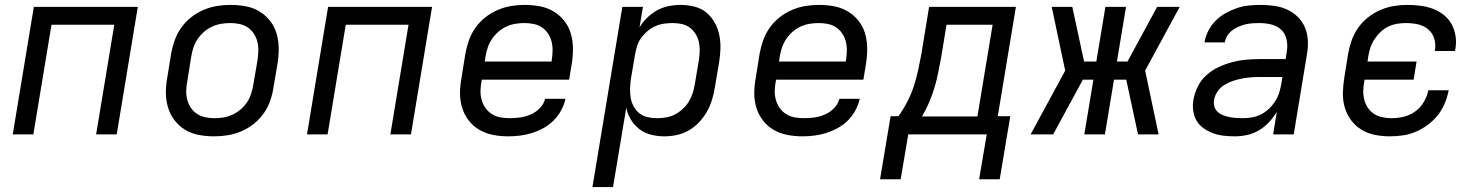

<svg xmlns="http://www.w3.org/2000/svg" viewBox="-20 -548 6040 783"><path d="M32 0 118 -520H542L456 0H372L446 -447H190L116 0Z M854 8Q822 8 791.5 2.5Q761 -3 736 -18Q711 -33 693 -56Q675 -79 666 -107.5Q657 -136 656.5 -167Q656 -198 662 -230L678 -330Q683 -357 692.5 -384Q702 -411 719 -435Q736 -459 759.5 -477.5Q783 -496 810 -507.5Q837 -519 864.5 -523.5Q892 -528 919 -528Q951 -528 981.5 -522.5Q1012 -517 1037 -502Q1062 -487 1080.5 -464Q1099 -441 1107.5 -412.5Q1116 -384 1116.5 -353Q1117 -322 1112 -290L1095 -190Q1091 -163 1081.5 -136Q1072 -109 1055 -85Q1038 -61 1014.5 -42.5Q991 -24 964 -12.5Q937 -1 909 3.5Q881 8 854 8ZM854 -66Q873 -66 891.5 -69Q910 -72 927.5 -80Q945 -88 961 -101.5Q977 -115 987.5 -131Q998 -147 1004 -165.5Q1010 -184 1013 -202L1030 -302Q1033 -322 1033.5 -341Q1034 -360 1029.5 -378Q1025 -396 1015 -411Q1005 -426 990.5 -436Q976 -446 957.5 -450Q939 -454 920 -454Q901 -454 882.5 -451Q864 -448 846 -440Q828 -432 812.5 -418.5Q797 -405 786 -389Q775 -373 769 -354.5Q763 -336 760 -318L744 -218Q740 -198 739.5 -179Q739 -160 743.5 -142Q748 -124 758 -109Q768 -94 783 -84Q798 -74 816.5 -70Q835 -66 854 -66Z M1232 0 1318 -520H1742L1656 0H1572L1646 -447H1390L1316 0Z M2052 8Q2020 8 1990 2Q1960 -4 1935 -18.5Q1910 -33 1892 -56Q1874 -79 1865 -107.5Q1856 -136 1856 -167Q1856 -198 1862 -230L1878 -330Q1883 -357 1892.5 -384Q1902 -411 1919 -435Q1936 -459 1959.5 -477.5Q1983 -496 2010 -507.5Q2037 -519 2064.5 -523.5Q2092 -528 2119 -528Q2151 -528 2181 -522.5Q2211 -517 2236.5 -502Q2262 -487 2280.5 -464Q2299 -441 2307.5 -412.5Q2316 -384 2316.5 -353Q2317 -322 2312 -290L2301 -223H1945L1944 -218Q1940 -198 1939.5 -178.5Q1939 -159 1944 -141Q1949 -123 1959.5 -108Q1970 -93 1985.5 -83Q2001 -73 2020 -69.5Q2039 -66 2059 -66Q2080 -66 2101.5 -69Q2123 -72 2144 -81Q2165 -90 2181.5 -107Q2198 -124 2203 -145H2286Q2281 -121 2268.5 -98Q2256 -75 2237.5 -56.5Q2219 -38 2196 -25.5Q2173 -13 2149 -5.5Q2125 2 2100.5 5Q2076 8 2052 8ZM1957 -297H2229L2230 -302Q2233 -322 2233.5 -341Q2234 -360 2229.5 -378Q2225 -396 2215 -411Q2205 -426 2190.5 -436Q2176 -446 2157.5 -450Q2139 -454 2119 -454Q2101 -454 2082 -451Q2063 -448 2045.5 -440Q2028 -432 2012.5 -418.5Q1997 -405 1986 -388.5Q1975 -372 1969 -354Q1963 -336 1960 -318Z M2396 215 2518 -520H2602L2588 -436Q2600 -457 2619 -475.5Q2638 -494 2660 -506Q2682 -518 2706.5 -523Q2731 -528 2755 -528Q2784 -528 2812 -521Q2840 -514 2860.5 -497Q2881 -480 2894.5 -456Q2908 -432 2913.5 -404.5Q2919 -377 2918 -348Q2917 -319 2912 -290L2895 -190Q2891 -165 2883.5 -140.5Q2876 -116 2863 -93Q2850 -70 2831.5 -50Q2813 -30 2789.5 -16.5Q2766 -3 2740.5 2.5Q2715 8 2690 8Q2662 8 2635.5 1.5Q2609 -5 2588 -21Q2567 -37 2553 -60Q2539 -83 2534 -109L2480 215ZM2659 -66Q2677 -66 2695.5 -69Q2714 -72 2731 -80.5Q2748 -89 2763 -102.5Q2778 -116 2788 -132Q2798 -148 2804 -166Q2810 -184 2813 -202L2830 -302Q2833 -321 2833.5 -340Q2834 -359 2830 -377Q2826 -395 2816.5 -410Q2807 -425 2793 -435.5Q2779 -446 2760.5 -450Q2742 -454 2723 -454Q2706 -454 2688 -451.5Q2670 -449 2653 -441.5Q2636 -434 2621.5 -422Q2607 -410 2595.5 -394.5Q2584 -379 2578.5 -361.5Q2573 -344 2570 -327L2553 -227Q2550 -207 2549.5 -187.5Q2549 -168 2552 -149.5Q2555 -131 2564 -114.5Q2573 -98 2587 -86.5Q2601 -75 2620 -70.5Q2639 -66 2659 -66Z M3252 8Q3220 8 3190 2Q3160 -4 3135 -18.5Q3110 -33 3092 -56Q3074 -79 3065 -107.5Q3056 -136 3056 -167Q3056 -198 3062 -230L3078 -330Q3083 -357 3092.5 -384Q3102 -411 3119 -435Q3136 -459 3159.5 -477.5Q3183 -496 3210 -507.5Q3237 -519 3264.5 -523.5Q3292 -528 3319 -528Q3351 -528 3381 -522.5Q3411 -517 3436.5 -502Q3462 -487 3480.5 -464Q3499 -441 3507.5 -412.5Q3516 -384 3516.5 -353Q3517 -322 3512 -290L3501 -223H3145L3144 -218Q3140 -198 3139.5 -178.5Q3139 -159 3144 -141Q3149 -123 3159.5 -108Q3170 -93 3185.5 -83Q3201 -73 3220 -69.5Q3239 -66 3259 -66Q3280 -66 3301.5 -69Q3323 -72 3344 -81Q3365 -90 3381.5 -107Q3398 -124 3403 -145H3486Q3481 -121 3468.5 -98Q3456 -75 3437.5 -56.5Q3419 -38 3396 -25.5Q3373 -13 3349 -5.5Q3325 2 3300.5 5Q3276 8 3252 8ZM3157 -297H3429L3430 -302Q3433 -322 3433.5 -341Q3434 -360 3429.5 -378Q3425 -396 3415 -411Q3405 -426 3390.5 -436Q3376 -446 3357.5 -450Q3339 -454 3319 -454Q3301 -454 3282 -451Q3263 -448 3245.5 -440Q3228 -432 3212.5 -418.5Q3197 -405 3186 -388.5Q3175 -372 3169 -354Q3163 -336 3160 -318Z M3569 183 3612 -74H3644Q3664 -102 3680 -133Q3696 -164 3706.5 -196Q3717 -228 3724 -260.5Q3731 -293 3737 -325L3769 -520H4123L4049 -74H4100L4057 183H3973L4004 0H3684L3653 183ZM3740 -73H3966L4028 -447H3840L3818 -313Q3812 -282 3806 -251.5Q3800 -221 3791 -191Q3782 -161 3769.5 -131.5Q3757 -102 3740 -73Z M4183 0 4324 -260 4269 -520H4353L4401 -297H4451L4488 -520H4572L4535 -297H4578Q4608 -353 4638.5 -408.5Q4669 -464 4699 -520H4791L4650 -260L4705 0H4621L4573 -223H4523L4486 0H4402L4439 -223H4396L4275 0Z M5016 8Q4993 8 4970.5 5.5Q4948 3 4927.5 -4.5Q4907 -12 4889 -24.5Q4871 -37 4860 -55.5Q4849 -74 4846 -96.5Q4843 -119 4847 -142Q4852 -169 4865 -195.5Q4878 -222 4900.5 -242Q4923 -262 4950 -274.5Q4977 -287 5005 -294.5Q5033 -302 5061 -304.5Q5089 -307 5116 -307H5223L5228 -339Q5232 -364 5226.5 -388Q5221 -412 5204 -427.5Q5187 -443 5163.5 -448.5Q5140 -454 5115 -454Q5101 -454 5087 -453Q5073 -452 5058.5 -448.5Q5044 -445 5030.5 -439Q5017 -433 5005 -424Q4993 -415 4985 -402Q4977 -389 4975 -375H4892Q4896 -399 4907.5 -422Q4919 -445 4937.5 -463.5Q4956 -482 4978.5 -494.5Q5001 -507 5024.5 -515Q5048 -523 5072.5 -525.5Q5097 -528 5121 -528Q5149 -528 5177 -524Q5205 -520 5229 -509Q5253 -498 5272 -479.5Q5291 -461 5301.5 -436.5Q5312 -412 5313.5 -384Q5315 -356 5310 -327L5256 0H5172L5187 -92Q5174 -70 5155.5 -50Q5137 -30 5114 -16.5Q5091 -3 5066 2.5Q5041 8 5016 8ZM5049 -66Q5068 -66 5087 -69.5Q5106 -73 5123.5 -82Q5141 -91 5156 -105.5Q5171 -120 5181.5 -137Q5192 -154 5197.5 -172.5Q5203 -191 5206 -210L5210 -234H5115Q5097 -234 5079.5 -232.5Q5062 -231 5044 -227.5Q5026 -224 5008 -218Q4990 -212 4973 -201.5Q4956 -191 4945 -174.5Q4934 -158 4931 -140Q4929 -126 4932.5 -113.5Q4936 -101 4945.5 -92Q4955 -83 4968 -78Q4981 -73 4994 -70.5Q5007 -68 5021 -67Q5035 -66 5049 -66Z M5648 8Q5617 8 5587 2Q5557 -4 5532.5 -19Q5508 -34 5490.5 -57Q5473 -80 5464.5 -108.5Q5456 -137 5456.5 -168Q5457 -199 5462 -230L5478 -330Q5483 -357 5492.5 -384Q5502 -411 5519 -435Q5536 -459 5559.5 -477.5Q5583 -496 5610 -507.5Q5637 -519 5664.5 -523.5Q5692 -528 5719 -528Q5747 -528 5773.5 -524.5Q5800 -521 5824 -512Q5848 -503 5868 -487Q5888 -471 5900 -449Q5912 -427 5916 -400.5Q5920 -374 5915 -347L5914 -340H5831L5832 -344Q5836 -369 5828.5 -392Q5821 -415 5803 -429.5Q5785 -444 5761.5 -449Q5738 -454 5713 -454Q5696 -454 5677.5 -451Q5659 -448 5641.5 -439.5Q5624 -431 5610 -417.5Q5596 -404 5585 -387.5Q5574 -371 5568.5 -353.5Q5563 -336 5560 -318L5557 -297H5757L5745 -223H5545L5544 -218Q5540 -198 5539.5 -179Q5539 -160 5543.5 -142Q5548 -124 5558 -109Q5568 -94 5583 -84Q5598 -74 5617 -70Q5636 -66 5655 -66Q5680 -66 5705 -72Q5730 -78 5751.5 -93.5Q5773 -109 5786.5 -132Q5800 -155 5805 -180H5888Q5883 -154 5872.5 -128Q5862 -102 5844.5 -79.5Q5827 -57 5803.5 -39.5Q5780 -22 5754.5 -11Q5729 0 5702 4Q5675 8 5648 8Z"/></svg>

Font: Iosevka Extended Oblique
Style: Regular
Weight: 400
Width: 7
Italic angle: -9°
Monospace: yes
Designer: Belleve Invis
Foundry: Belleve Invis
Version: Version 32.0.1; ttfautohint (v1.8.4)